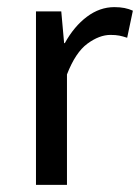

<svg xmlns="http://www.w3.org/2000/svg" viewBox="-20 -519 393 539"><path d="M81 0V-487H152L160 -398H162Q188 -445 224 -472Q260 -499 301 -499Q317 -499 329.5 -496.5Q342 -494 353 -489L337 -413Q325 -417 315 -419Q305 -421 290 -421Q259 -421 225.5 -396.5Q192 -372 168 -310V0Z"/></svg>

Font: Assistant ExtraLight Medium
Style: Regular
Weight: 500
Version: Version 3.000